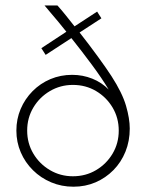

<svg xmlns="http://www.w3.org/2000/svg" viewBox="-20 -687 543 715"><path d="M253.5 8.3Q209 8.3 170.5 -8Q131.9 -24.3 102.8 -53.1Q73.6 -81.9 57.3 -119.8Q41 -157.6 41 -200.7Q41 -243.8 56.9 -281.2Q72.9 -318.8 101.4 -347.6Q129.9 -376.4 167.7 -392.4Q205.6 -408.3 248.6 -408.3Q288.2 -408.3 323.6 -394.1Q359 -379.9 384.7 -353.5Q359.7 -395.1 322.2 -445.8Q284.7 -496.5 245.8 -545.1L150 -482.6L134 -507.6L227.1 -568.8Q212.5 -587.5 197.9 -604.9Q183.3 -622.2 170.1 -637.8Q156.9 -653.5 145.8 -666.7H193.8Q209 -650 225 -629.9Q241 -609.7 257.6 -588.9L341.7 -643.8L357.6 -618.8L276.4 -566Q312.5 -520.1 344.1 -476.7Q375.7 -433.3 395.1 -403.5Q435.4 -341 449.3 -293.1Q463.2 -245.1 463.2 -208.3Q463.2 -161.8 447.2 -122.2Q431.2 -82.6 402.4 -53.5Q373.6 -24.3 335.8 -8Q297.9 8.3 253.5 8.3ZM251.4 -30.6Q299.3 -30.6 337.8 -53.5Q376.4 -76.4 399.3 -114.9Q422.2 -153.5 422.2 -200.7Q422.2 -247.9 399.3 -286.5Q376.4 -325 337.8 -347.9Q299.3 -370.8 251.4 -370.8Q204.9 -370.8 166 -347.9Q127.1 -325 104.2 -286.5Q81.2 -247.9 81.2 -200.7Q81.2 -153.5 104.2 -114.9Q127.1 -76.4 166 -53.5Q204.9 -30.6 251.4 -30.6Z"/></svg>

Font: Afacad Flux ExtraLight
Style: Regular
Weight: 250
Designer: Kristian Moeller
Foundry: Dicotype
Version: Version 1.100